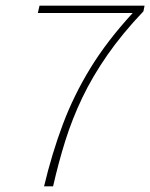

<svg xmlns="http://www.w3.org/2000/svg" viewBox="-20 -660 532 680"><path d="M136 0Q164 -117 202.5 -219.5Q241 -322 300 -418.5Q359 -515 450 -614H114L120 -640H492L488 -620Q413 -541 360.5 -465.5Q308 -390 272 -315Q236 -240 211.5 -162Q187 -84 168 0Z"/></svg>

Font: Source Sans 3 VF
Style: Italic
Weight: 200
Italic angle: -11°
Designer: Paul D. Hunt
Foundry: Adobe Systems Incorporated
Version: Version 3.042;hotconv 1.0.118;makeotfexe 2.5.65603